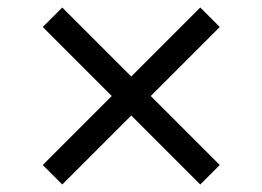

<svg xmlns="http://www.w3.org/2000/svg" viewBox="-20 -609 700 512"><path d="M566 -537 382 -353 566 -169 514 -117 330 -301 146 -117 94 -169 278 -353 94 -537 146 -589 330 -405 514 -589Z"/></svg>

Font: Application
Style: Regular
Weight: 400
Designer: Wei Huang
Foundry: Wei Huang
Version: Version 0.012